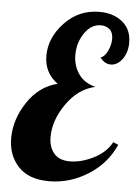

<svg xmlns="http://www.w3.org/2000/svg" viewBox="-54 -794 608 854"><g transform="rotate(5 249.5 -367.0)"><path d="M467 -180 490 -170Q452 -84 370.5 -33Q289 18 197 18Q106 18 59.5 -32Q13 -82 13 -158Q13 -242 64.5 -319.5Q116 -397 198 -417Q137 -461 137 -537Q137 -618 200.5 -685Q264 -752 356 -752Q418 -752 458.5 -719Q499 -686 499 -627Q499 -583 477 -553Q455 -523 425 -523Q398 -523 378 -550Q396 -556 409 -583Q422 -610 422 -637Q422 -666 406 -679.5Q390 -693 367 -693Q324 -693 294.5 -650Q265 -607 265 -552Q265 -505 290 -468Q315 -431 366 -418Q290 -401 238.5 -327Q187 -253 187 -179Q187 -134 210.5 -106Q234 -78 282 -78Q332 -78 387 -105.5Q442 -133 467 -180Z"/></g></svg>

Font: Lobster Two
Style: Bold Italic
Weight: 700
Designer: Pablo Impallari
Foundry: Pablo Impallari. www.impallari.com
Version: Version 2.000